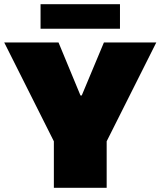

<svg xmlns="http://www.w3.org/2000/svg" viewBox="-23 -889 760 909"><path d="M232 0V-220L-3 -688H254L358 -437H364L469 -688H717L482 -220V0ZM169 -753V-869H545V-753Z"/></svg>

Font: Saira SemiExpanded Black
Style: Regular
Weight: 900
Width: 6
Designer: Hector Gatti with collaboration of the Omnibus-Type team
Foundry: Omnibus-Type
Version: Version 1.101